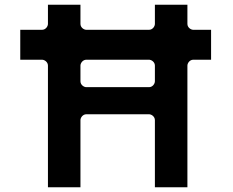

<svg xmlns="http://www.w3.org/2000/svg" viewBox="-20 -820 987 815"><path d="M321.5 -541.5C321.5 -552.2 331.4 -566.5 346.5 -566.5H612.5C623.2 -566.5 637.5 -556.6 637.5 -541.5V-475C637.5 -464.3 627.6 -450 612.5 -450H346.5C335.8 -450 321.5 -459.9 321.5 -475ZM321.5 -310C321.5 -320.7 331.4 -335 346.5 -335H612.5C623.2 -335 637.5 -325.1 637.5 -310V-25H775.5V-541.5C775.5 -552.2 785.4 -566.5 800.5 -566.5H876V-693.5H800.5C789.8 -693.5 775.5 -703.4 775.5 -718.5V-800H637.5V-718.5C637.5 -707.8 627.6 -693.5 612.5 -693.5H346.5C335.8 -693.5 321.5 -703.4 321.5 -718.5V-800H183.5V-718.5C183.5 -707.8 173.6 -693.5 158.5 -693.5H66V-566.5H158.5C169.2 -566.5 183.5 -556.6 183.5 -541.5V-25H321.5Z"/></svg>

Font: Hussar Ekologiczny
Style: Regular
Weight: 400
Foundry: Cannot Into Space Fonts
Version: Version 0.97